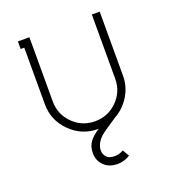

<svg xmlns="http://www.w3.org/2000/svg" viewBox="-121 -556 741 827"><g transform="rotate(-20 250.0 -142.5)"><path d="M229 99.1Q229 116.7 240.2 129.9Q251.5 143.1 278.8 143.1Q299.3 143.1 317.9 131.8L335.9 162.1Q308.6 179.2 278.8 179.2Q238.8 179.2 215.8 156Q192.9 132.8 192.9 99.1Q192.9 68.8 207.8 48.1Q222.7 27.3 252.9 8.8H250Q176.3 8.8 123.5 -43.7Q70.8 -96.2 70.8 -169.9V-429.2H54.2V-463.9H106.9V-169.9Q106.9 -110.4 148.7 -68.6Q190.4 -26.9 250 -26.9Q309.6 -26.9 351.3 -68.6Q393.1 -110.4 393.1 -169.9V-463.9H429.2V-169.9Q429.2 -120.6 403.3 -78.4Q377.4 -36.1 335.9 -13.2Q272.5 28.3 257.8 41.5Q230 68.8 229 99.1Z"/></g></svg>

Font: RawengulkPcs
Style: Regular
Weight: 400
Version: Version 0.92